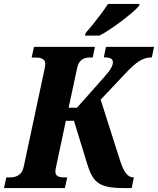

<svg xmlns="http://www.w3.org/2000/svg" viewBox="-58 -951 799 971"><path d="M-38 0 -26 -54H-4Q20 -54 38 -66.5Q56 -79 62 -108L168 -605Q169 -611 170 -617Q171 -623 171 -628Q171 -660 123 -660H102L114 -714H422L411 -660H393Q370 -660 354 -647.5Q338 -635 332 -606L289 -406H331L466 -558Q493 -588 503 -605.5Q513 -623 513 -636Q513 -649 502.5 -655Q492 -661 467 -661L478 -714H721L710 -661Q675 -661 644 -640.5Q613 -620 571 -574L451 -447L549 -140Q564 -92 580.5 -73Q597 -54 615 -54H619L608 0H563Q502 0 468 -11.5Q434 -23 415.5 -49Q397 -75 384 -119L316 -340H275L226 -109Q222 -92 222 -84Q222 -54 262 -54H282L270 0ZM372 -771 375 -784Q392 -803 413 -829Q434 -855 454 -882Q474 -909 488 -931H648L645 -921Q634 -908 611.5 -888.5Q589 -869 559.5 -846.5Q530 -824 500 -804Q470 -784 445 -771Z"/></svg>

Font: Noto Serif Condensed ExtraBold
Style: Italic
Weight: 800
Width: 3
Italic angle: -12°
Designer: Monotype Design Team
Foundry: Monotype Imaging Inc.
Version: Version 2.014; ttfautohint (v1.8.4.7-5d5b)